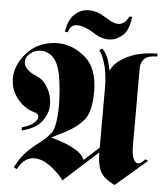

<svg xmlns="http://www.w3.org/2000/svg" viewBox="-60 -957 875 1010"><g transform="rotate(5 378.0 -452.0)"><path d="M504 -598Q523 -636 559 -658.5Q595 -681 634 -693Q666 -702 696.5 -705Q727 -708 748 -708V-693Q698 -692 681 -674.5Q664 -657 662 -636Q661 -632 661 -628V-213Q661 -175 669.5 -150Q678 -125 695 -124Q703 -124 712 -130Q721 -136 732 -149L748 -142L583 0Q524 -28 506 -64Q488 -100 488 -164L307 0Q302 -7 291.5 -20Q281 -33 265 -47Q244 -67 216.5 -83.5Q189 -100 160 -103H153Q128 -104 105 -89Q82 -74 63 -38L47 -47Q71 -93 93 -118.5Q115 -144 138 -162Q142 -166 147 -169.5Q152 -173 156 -177Q174 -190 191.5 -205Q209 -220 228 -243Q242 -260 248.5 -301Q255 -342 255 -392V-410Q255 -419 254 -429Q252 -477 245.5 -522.5Q239 -568 228 -597Q214 -634 191 -651Q168 -668 143 -670H137Q106 -670 81 -650.5Q56 -631 56 -605Q56 -600 57.5 -594Q59 -588 61 -583Q68 -570 83.5 -557.5Q99 -545 126 -534Q161 -520 184 -480Q207 -440 208 -394V-389Q207 -343 175.5 -302Q144 -261 71 -243V-260Q98 -267 116 -277.5Q134 -288 143 -300Q148 -305 150 -311Q152 -317 152 -322Q152 -330 145.5 -336.5Q139 -343 126 -345Q70 -363 35.5 -409.5Q1 -456 1 -512Q1 -525 3 -538.5Q5 -552 9 -565Q18 -592 35 -618Q52 -644 79 -668Q107 -692 143.5 -704.5Q180 -717 219 -717H230Q306 -713 369.5 -657Q433 -601 433 -479Q433 -373 397 -330Q361 -287 301 -256Q284 -248 266 -238.5Q248 -229 228 -219Q243 -216 259 -211Q275 -206 292 -200Q330 -187 363.5 -166.5Q397 -146 409 -117L488 -189V-512Q488 -531 485.5 -558Q483 -585 477 -614Q471 -637 462.5 -659.5Q454 -682 441 -700L457 -709Q480 -684 489 -655.5Q498 -627 504 -597ZM252 -780Q262 -842 289.5 -869.5Q317 -897 348 -902Q353 -903 358 -903.5Q363 -904 368 -904Q387 -904 404 -899.5Q421 -895 433 -889Q437 -887 441.5 -884Q446 -881 450 -879Q470 -867 489.5 -856.5Q509 -846 528 -846Q543 -846 557 -855.5Q571 -865 583 -889L598 -890Q591 -822 561 -793Q531 -764 497 -761Q493 -760 490 -760H484Q465 -760 447.5 -765.5Q430 -771 417 -779Q389 -798 362.5 -809Q336 -820 316 -820Q298 -821 285.5 -811Q273 -801 268 -779Z"/></g></svg>

Font: Fette UNZ Fraktur
Style: Regular
Weight: 900
Foundry: UNZ1 Extensions by Catfonts.de
Version: Version 0.000 2012 initial release